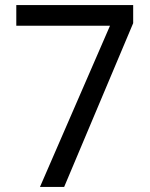

<svg xmlns="http://www.w3.org/2000/svg" viewBox="-20 -734 591 754"><path d="M412 -633H44V-714H503V-643L232 0H137Z"/></svg>

Font: lgurmukhi85
Style: Book
Weight: 400
Designer: Jelle Bosma - Monotype Design Team
Foundry: Monotype Imaging Inc.
Version: Version 2.003